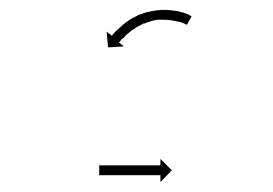

<svg xmlns="http://www.w3.org/2000/svg" viewBox="-20 -524 554 389"><path d="M182 -189Q183 -189 184 -189Q185 -189 186 -189Q188 -189 189.5 -189Q191 -189 192 -189Q194 -189 196 -189Q198 -189 200 -189Q203 -189 205 -189Q207 -189 210 -189Q212 -189 215 -189Q218 -189 220 -189Q223 -189 226 -189Q229 -189 231 -189Q234 -189 237 -189Q240 -189 243 -189Q246 -189 249 -189Q252 -189 255 -189Q257 -189 260 -189Q263 -189 266 -189Q268 -189 271 -189Q274 -189 276 -189Q279 -189 281 -189Q283 -189 286 -189Q288 -189 290 -189Q292 -189 294 -189Q295 -189 296.5 -189Q298 -189 300 -189Q301 -189 302 -189Q303 -189 304 -189Q304 -189 304.5 -189Q305 -189 305 -189V-202L328 -179L305 -155V-169Q305 -169 304.5 -169Q304 -169 304 -169Q303 -169 302 -169Q301 -169 300 -169Q298 -169 296.5 -169Q295 -169 294 -169Q292 -169 290 -169Q288 -169 286 -169Q283 -169 281 -169Q279 -169 276 -169Q274 -169 271 -169Q268 -169 266 -169Q263 -169 260 -169Q257 -169 255 -169Q252 -169 249 -169Q246 -169 243 -169Q240 -169 237 -169Q234 -169 231 -169Q229 -169 226 -169Q223 -169 220 -169Q218 -169 215 -169Q212 -169 210 -169Q207 -169 205 -169Q203 -169 200 -169Q198 -169 196 -169Q194 -169 192 -169Q191 -169 189.5 -169Q188 -169 186 -169Q185 -169 184 -169Q183 -169 182 -169Q182 -169 181.5 -169Q181 -169 181 -169V-189Q181 -189 181.5 -189Q182 -189 182 -189ZM358 -474Q358 -474 358 -474Q358 -474 358 -474Q358 -474 358 -474Q358 -474 358 -474Q356 -475 354 -476Q354 -476 354 -476Q354 -476 354 -476Q354 -476 354 -476Q354 -476 354 -476Q351 -477 347 -479Q347 -479 347 -479Q347 -479 347 -479Q347 -479 347 -479Q347 -479 347 -479Q342 -480 337 -481Q337 -481 337 -481Q337 -481 337 -481Q337 -481 337 -481Q337 -481 337 -481Q332 -482 326 -483Q326 -483 326 -483Q326 -483 326 -483Q326 -483 326 -483Q326 -483 326 -483Q319 -484 313 -484Q313 -484 313 -484Q313 -484 313 -484Q313 -484 313 -484Q313 -484 313 -484Q306 -484 299 -484Q299 -484 299 -484Q299 -484 299 -484Q299 -484 299 -484Q299 -484 299 -484Q292 -483 285 -481Q285 -481 285 -481Q285 -481 285 -481Q285 -481 285.5 -481Q286 -481 286 -481Q278 -479 272 -476Q272 -476 272 -476Q272 -476 272 -476Q272 -476 272 -476.5Q272 -477 272 -477Q266 -474 259 -470Q259 -470 259 -470Q259 -470 259 -470Q260 -470 260 -470.5Q260 -471 260 -471Q254 -467 248 -463Q248 -463 248 -463Q248 -463 248 -463Q248 -463 248.5 -463.5Q249 -464 249 -464Q244 -460 239 -456Q239 -456 239 -456Q239 -456 239 -456Q239 -456 239 -456Q239 -456 239 -456Q235 -453 232 -449Q232 -449 232 -449Q232 -449 232 -449Q232 -449 232 -449Q232 -449 232 -449Q229 -446 226 -444Q226 -444 226 -444Q226 -444 226 -444Q226 -444 226 -444Q226 -444 226 -444Q224 -441 223 -440Q223 -440 223 -440Q223 -440 223 -440Q223 -440 223 -440Q223 -440 223 -440Q222 -439 221 -438L231 -430L199 -428L196 -460L206 -452Q207 -452 208 -453Q208 -453 208 -453Q208 -453 208 -453Q208 -453 208 -453Q208 -453 208 -453Q209 -455 211 -457Q211 -457 211 -457Q211 -457 211 -457Q211 -457 211 -457Q211 -457 211 -457Q214 -460 218 -464Q218 -464 218 -464Q218 -464 218 -464Q218 -464 218 -464Q218 -464 218 -464Q222 -467 226 -471Q226 -471 226 -471Q226 -471 226 -471Q226 -471 226 -471Q226 -471 226 -471Q231 -476 237 -480Q237 -480 237 -480Q237 -480 237 -480Q237 -480 237 -480Q237 -480 237 -480Q243 -484 249 -488Q249 -488 249.5 -488Q250 -488 250 -488Q250 -488 250 -488Q250 -488 250 -488Q257 -492 264 -495Q264 -495 264 -495Q264 -495 264 -495Q264 -495 264.5 -495Q265 -495 265 -495Q272 -498 280 -500Q280 -500 280 -500Q280 -500 280 -500Q280 -500 280.5 -500Q281 -500 281 -500Q289 -502 297 -503Q297 -503 297 -503Q297 -503 297 -503Q297 -503 297 -503Q297 -503 297 -503Q305 -504 313 -504Q313 -504 313 -504Q313 -504 313 -504Q313 -504 313 -504Q313 -504 313 -504Q321 -504 328 -503Q328 -503 328 -503Q328 -503 328 -503Q328 -503 328 -503Q328 -503 328 -503Q335 -502 342 -501Q342 -501 342 -501Q342 -501 342 -501Q342 -501 342 -501Q342 -501 342 -501Q348 -499 353 -498Q353 -498 353 -498Q353 -498 353 -498Q353 -498 353 -498Q353 -498 353 -498Q357 -496 361 -495Q361 -495 361 -495Q361 -495 361 -495Q361 -495 361 -495Q361 -495 361 -495Q364 -493 366 -492Q366 -492 366 -492Q366 -492 366 -492Q367 -492 367 -492Q367 -492 367 -492Q367 -492 368 -491L359 -474Q358 -474 358 -474Z"/></svg>

Font: FRB American Cursive Just Arrows
Style: Italic
Weight: 400
Italic angle: -25°
Version: Version 2.0;Modular Font Editor K font №1